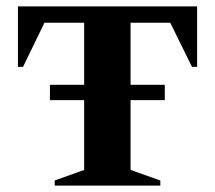

<svg xmlns="http://www.w3.org/2000/svg" viewBox="-20 -580 672 600"><path d="M151 0V-16L243 -49V-267H136V-315H243V-509H119L52 -371H36V-560H596V-371H580L512 -509H388V-315H495V-267H388V-49L481 -16V0Z"/></svg>

Font: Spectral SC
Style: Bold
Weight: 700
Designer: Jean-Baptiste Levee
Foundry: Production Type
Version: Version 2.001